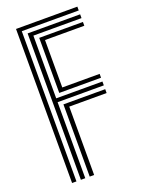

<svg xmlns="http://www.w3.org/2000/svg" viewBox="-151 -869 694 937"><g transform="rotate(-20 196.5 -400.0)"><path d="M55.5 0V-800H374V-780.2H78.2V0ZM147 0V-375H364V-355H170V0ZM101.2 0V-760.2H374V-740.5H124V-414.8H364V-394.8H124V0ZM147 -434.5V-720.5H374V-700.8H170V-454.5H364V-434.5Z"/></g></svg>

Font: Big Shoulders Inline Text Thin
Style: Bold
Weight: 700
Version: Version 2.002